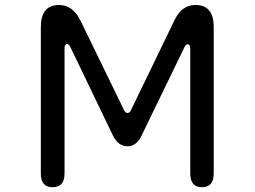

<svg xmlns="http://www.w3.org/2000/svg" viewBox="-20 -742 1040 783"><path d="M146.5 -34.2V-631.8Q146.5 -721.7 220.7 -721.7Q276.4 -721.7 307.6 -659.2L486.3 -292Q492.2 -281.2 500 -281.2Q508.8 -281.2 513.7 -292L691.4 -659.2Q720.7 -721.7 777.3 -721.7Q851.6 -721.7 851.6 -631.8V-34.2Q851.6 21.5 803.7 21.5Q755.9 21.5 755.9 -34.2V-544.9Q755.9 -552.7 752.9 -557.1Q750 -561.5 746.1 -561.5Q738.3 -561.5 732.4 -549.8L556.6 -187.5Q536.1 -145.5 500 -145.5Q462.9 -145.5 441.4 -187.5L266.6 -550.8Q260.7 -562.5 252.9 -562.5Q249 -562.5 246.1 -558.1Q243.2 -553.7 243.2 -545.9V-34.2Q243.2 21.5 194.3 21.5Q146.5 21.5 146.5 -34.2Z"/></svg>

Font: jf-openhuninn-1.1
Style: Regular
Weight: 400
Designer: [Kosugi Maru]
      Designed by Motoya company      

      [Varela Round]
      Joe Prince(Latin component); Avraham Co
Foundry: justfont CO.,LTD.
Version: 1.1